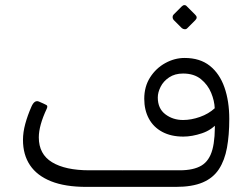

<svg xmlns="http://www.w3.org/2000/svg" viewBox="-20 -732 948 752"><path d="M319 0Q235 0 180 -22Q125 -44 97.5 -85Q70 -126 70 -184Q70 -214 79 -247Q88 -280 103 -314Q115 -342 133 -334L151 -326Q156 -324 162 -320.5Q168 -317 163 -306Q132 -240 132 -194Q132 -128 184 -96.5Q236 -65 330 -65H459V0ZM461 0Q447 0 442.5 -5Q438 -10 438.5 -16.5Q439 -23 439 -28V-44Q439 -59 442.5 -62Q446 -65 461 -65H684Q738 -65 769 -83.5Q800 -102 812 -146.5Q824 -191 821 -269L835 -254Q810 -223 771 -210Q732 -197 698 -197Q650 -197 615.5 -215.5Q581 -234 563 -267.5Q545 -301 545 -345Q545 -393 568 -429Q591 -465 627.5 -485Q664 -505 703 -505Q763 -505 801.5 -474.5Q840 -444 859 -390Q878 -336 878 -266Q878 -203 869 -153.5Q860 -104 837.5 -69.5Q815 -35 774 -17.5Q733 0 668 0ZM697 -262Q729 -262 763 -274Q797 -286 821 -308Q820 -337 807 -368.5Q794 -400 767 -422Q740 -444 697 -444Q665 -444 642.5 -429Q620 -414 609 -392Q598 -370 598 -350Q598 -307 627.5 -284.5Q657 -262 697 -262ZM713 -621Q709 -617 703 -617.5Q697 -618 692 -622L660 -654Q656 -659 656 -665Q656 -671 660 -675L692 -707Q697 -712 702.5 -712Q708 -712 712 -707L744 -675Q756 -664 745 -653Z"/></svg>

Font: Rubik Light
Style: Italic
Weight: 300
Italic angle: -12°
Designer: Hubert and Fischer
Foundry: Hubert and Fischer
Version: Version 2.300;gftools[0.9.30]